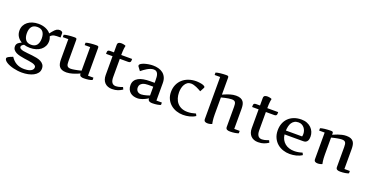

<svg xmlns="http://www.w3.org/2000/svg" viewBox="-34 -1661 5418 2812"><g transform="rotate(20 2675.5 -255.0)"><path d="M184.1 -328.1Q184.1 -262.7 212.4 -225.8Q240.7 -189 299.8 -189Q358.9 -189 387.5 -225.8Q416 -262.7 416 -328.1Q416 -393.6 387.7 -429.7Q359.4 -465.8 299.8 -465.8Q240.7 -465.8 212.4 -429.7Q184.1 -393.6 184.1 -328.1ZM115.2 65.9Q133.3 93.3 154.5 114.5Q175.8 135.7 201.7 150.4Q227.5 165 258.5 172.6Q289.6 180.2 326.2 180.2Q345.2 180.2 369.4 177.2Q393.6 174.3 415 166Q436.5 157.7 451.2 142.8Q465.8 127.9 465.8 104Q465.8 85 449.5 73.7Q433.1 62.5 406.5 55.2Q379.9 47.9 345.7 43.5Q311.5 39.1 275.9 33.7Q240.2 28.3 206.1 20.5Q171.9 12.7 145.3 -0.7Q118.7 -14.2 102.3 -35.2Q85.9 -56.2 85.9 -87.9Q85.9 -107.4 93.3 -120.8Q100.6 -134.3 111.8 -143.6Q123 -152.8 136.2 -159.7Q149.4 -166.5 161.1 -172.9Q118.2 -197.3 93.5 -236.6Q68.8 -275.9 68.8 -328.1Q68.8 -371.6 86.4 -406.2Q104 -440.9 135.3 -465.1Q166.5 -489.3 208.5 -502.2Q250.5 -515.1 299.8 -515.1Q361.8 -515.1 412.1 -494.4Q462.4 -473.6 493.2 -436L522 -472.2Q538.1 -491.7 551 -504.2Q564 -516.6 575.7 -523.4Q587.4 -530.3 598.9 -532.7Q610.4 -535.2 624 -535.2Q630.4 -535.2 638.4 -533.4Q646.5 -531.7 653.3 -527.8Q660.2 -523.9 665 -517.8Q669.9 -511.7 669.9 -502.9V-437Q636.2 -437 612.8 -436.5Q589.4 -436 572.3 -432.4Q555.2 -428.7 541.7 -420.9Q528.3 -413.1 515.1 -398.9Q522.5 -382.3 526.6 -365.2Q530.8 -348.1 530.8 -327.1Q530.8 -283.7 513.2 -249.3Q495.6 -214.8 464.6 -190.4Q433.6 -166 391.4 -153.1Q349.1 -140.1 299.8 -140.1Q273.4 -140.1 249.8 -143.6Q226.1 -147 204.1 -153.8Q185.5 -144 174.8 -133.1Q164.1 -122.1 164.1 -110.8Q164.1 -91.3 181.4 -80.8Q198.7 -70.3 227.3 -64.5Q255.9 -58.6 292.5 -55.7Q329.1 -52.7 366.9 -48.3Q404.8 -43.9 441.4 -36.6Q478 -29.3 506.6 -14.4Q535.2 0.5 552.5 24.4Q569.8 48.3 569.8 85.9Q569.8 125 547.9 154.1Q525.9 183.1 489.7 202.1Q453.6 221.2 407.2 230.7Q360.8 240.2 312 240.2Q277.8 240.2 243.4 235.8Q209 231.4 176.8 223.6Q144.5 215.8 116.7 204.8Q88.9 193.8 68.4 180.9Q47.9 168 35.9 153.3Q23.9 138.7 23.9 123Q23.9 115.7 29.1 109.4Q34.2 103 45.2 96.4Q56.2 89.8 73.5 82.3Q90.8 74.7 115.2 65.9Z M1039.6 -453.1V-490.2Q1049.8 -494.6 1068.4 -498.3Q1086.9 -502 1109.1 -504.4Q1131.3 -506.8 1154.5 -508.3Q1177.7 -509.8 1196.8 -509.8Q1207 -509.8 1214.8 -509.3Q1222.7 -508.8 1228 -506.3Q1233.4 -503.9 1236.1 -498.8Q1238.8 -493.7 1238.8 -483.9V-48.8H1323.7V-12.2Q1315.4 -7.8 1301 -3.9Q1286.6 0 1269 2.9Q1251.5 5.9 1232.4 7.3Q1213.4 8.8 1195.8 8.8Q1180.7 8.8 1168 7.1Q1155.3 5.4 1145.8 0.2Q1136.2 -4.9 1130.9 -13.9Q1125.5 -22.9 1125.5 -38.1V-42Q1125.5 -42.5 1116.9 -38.3Q1108.4 -34.2 1093.5 -27.8Q1078.6 -21.5 1058.8 -14.2Q1039.1 -6.8 1016.6 -0.2Q994.1 6.3 970.2 10.7Q946.3 15.1 923.8 15.1Q879.9 15.1 852.5 3.7Q825.2 -7.8 810.3 -28.6Q795.4 -49.3 790 -77.9Q784.7 -106.4 784.7 -140.1V-453.1H698.7V-490.2Q709 -494.6 727.5 -498.3Q746.1 -502 768.1 -504.4Q790 -506.8 813.2 -508.3Q836.4 -509.8 855.5 -509.8Q865.7 -509.8 873.5 -509.3Q881.3 -508.8 886.7 -506.3Q892.1 -503.9 894.8 -498.8Q897.5 -493.7 897.5 -483.9V-149.9Q897.5 -125 900.1 -107.4Q902.8 -89.8 910.4 -78.6Q918 -67.4 931.4 -62.3Q944.8 -57.1 965.8 -57.1Q978 -57.1 994.9 -59.3Q1011.7 -61.5 1029.5 -64.7Q1047.4 -67.9 1064.7 -71.5Q1082 -75.2 1095.7 -78.4Q1109.4 -81.5 1117.4 -83.7Q1125.5 -85.9 1125.5 -85.9V-453.1Z M1762.2 -500V-479Q1762.2 -457 1752.7 -448.5Q1743.2 -439.9 1722.2 -439.9H1592.3V-153.8Q1592.3 -99.1 1612.3 -71Q1632.3 -43 1673.3 -43Q1691.4 -43 1710.4 -47.4Q1729.5 -51.8 1744.6 -56.6Q1759.8 -61.5 1769.3 -65.2Q1778.8 -68.8 1778.3 -67.9L1793.9 -34.2Q1776.9 -23.4 1759.8 -14.4Q1742.7 -5.4 1723.6 1.2Q1704.6 7.8 1682.6 11.5Q1660.6 15.1 1633.3 15.1Q1597.7 15.1 1569.1 4.2Q1540.5 -6.8 1520.5 -27.3Q1500.5 -47.9 1489.7 -77.6Q1479 -107.4 1479 -145V-439.9H1377.9V-461.9Q1377.9 -483.9 1387.5 -491.9Q1397 -500 1418 -500H1479V-616.2Q1479 -629.4 1483.2 -638.4Q1487.3 -647.5 1495.1 -652.6Q1502.9 -657.7 1513.2 -659.9Q1523.4 -662.1 1536.1 -662.1Q1543.9 -662.1 1553.5 -661.1Q1563 -660.2 1572.5 -658.4Q1582 -656.7 1590.6 -653.8Q1599.1 -650.9 1606 -647Q1604.5 -640.1 1602.1 -628.7Q1599.6 -617.2 1597.4 -599.6Q1595.2 -582 1593.8 -557.4Q1592.3 -532.7 1592.3 -500Z M2191.9 -43Q2191.9 -43 2185.3 -38.8Q2178.7 -34.7 2167.2 -28.3Q2155.8 -22 2140.4 -14.4Q2125 -6.8 2106.7 -0.2Q2088.4 6.3 2068.6 10.7Q2048.8 15.1 2028.8 15.1Q1997.1 15.1 1968.3 6.6Q1939.5 -2 1917.7 -20Q1896 -38.1 1883.1 -65.4Q1870.1 -92.8 1870.1 -130.9Q1870.1 -172.9 1888.9 -202.1Q1907.7 -231.4 1941.2 -249.8Q1974.6 -268.1 2021 -276.1Q2067.4 -284.2 2123 -284.2H2191.9V-320.8Q2191.9 -349.1 2189.7 -375.2Q2187.5 -401.4 2179.4 -420.9Q2171.4 -440.4 2156 -452.1Q2140.6 -463.9 2114.7 -463.9Q2089.8 -463.9 2064.9 -454.8Q2040 -445.8 2016.1 -432.1Q1992.2 -418.5 1970.2 -402.1Q1948.2 -385.7 1930.2 -371.1L1890.1 -424.8Q1882.8 -433.6 1882.8 -442.9Q1882.8 -459 1903.1 -472.2Q1923.3 -485.4 1953.9 -494.9Q1984.4 -504.4 2019.5 -509.8Q2054.7 -515.1 2085 -515.1Q2129.9 -515.1 2169.9 -504.4Q2210 -493.7 2240 -470.5Q2270 -447.3 2287.6 -410.4Q2305.2 -373.5 2305.2 -320.8V-48.8H2390.1V-12.2Q2381.8 -7.8 2367.4 -3.9Q2353 0 2335.4 2.9Q2317.9 5.9 2298.6 7.3Q2279.3 8.8 2261.7 8.8Q2250 8.8 2237.8 7.3Q2225.6 5.9 2215.6 0.7Q2205.6 -4.4 2199 -13.4Q2192.4 -22.5 2191.9 -38.1ZM2063 -57.1Q2080.1 -57.1 2102.3 -61.8Q2124.5 -66.4 2144.5 -71.8Q2168 -78.1 2191.9 -86.9V-224.1H2109.9Q2091.3 -224.1 2069.1 -220.7Q2046.9 -217.3 2027.6 -207.8Q2008.3 -198.2 1995.1 -181.2Q1981.9 -164.1 1981.9 -136.2Q1981.9 -118.7 1987.3 -104.2Q1992.7 -89.8 2002.9 -79.3Q2013.2 -68.8 2028.3 -63Q2043.5 -57.1 2063 -57.1Z M2860.8 -396Q2844.7 -405.3 2825.2 -416Q2805.7 -426.8 2784.4 -435.8Q2763.2 -444.8 2741.2 -450.9Q2719.2 -457 2697.8 -457Q2664.6 -457 2641.4 -440.7Q2618.2 -424.3 2603.3 -398.2Q2588.4 -372.1 2581.5 -340.3Q2574.7 -308.6 2574.7 -277.8Q2574.7 -230 2587.4 -188Q2600.1 -146 2626.5 -114.7Q2652.8 -83.5 2692.9 -65.7Q2732.9 -47.9 2787.6 -47.9Q2817.9 -47.9 2849.9 -53.2Q2881.8 -58.6 2915.5 -68.8L2931.6 -36.1Q2911.6 -22.5 2888.2 -12.7Q2864.7 -2.9 2839.8 3.2Q2814.9 9.3 2789.6 12.2Q2764.2 15.1 2739.7 15.1Q2686.5 15.1 2636.5 -1.7Q2586.4 -18.6 2547.6 -51Q2508.8 -83.5 2485.4 -131.3Q2461.9 -179.2 2461.9 -241.2Q2461.9 -305.2 2484.6 -356Q2507.3 -406.7 2547.1 -442.1Q2586.9 -477.5 2641.4 -496.3Q2695.8 -515.1 2759.8 -515.1Q2764.6 -515.1 2776.9 -514.4Q2789.1 -513.7 2804.4 -512Q2819.8 -510.3 2836.4 -507.1Q2853 -503.9 2866.7 -499Q2880.4 -494.1 2889.2 -487.3Q2897.9 -480.5 2897.9 -471.2Q2897.9 -468.8 2897.7 -466.1Q2897.5 -463.4 2895.5 -460.9Z M2978 -730Q2988.3 -734.4 3006.8 -738.3Q3025.4 -742.2 3047.4 -744.6Q3069.3 -747.1 3092.5 -748.5Q3115.7 -750 3134.8 -750Q3145 -750 3152.8 -749.5Q3160.6 -749 3166 -746.6Q3171.4 -744.1 3174.1 -739Q3176.8 -733.9 3176.8 -724.1V-459Q3179.7 -460 3189.7 -464.4Q3199.7 -468.8 3214.4 -475.1Q3229 -481.4 3248 -488.5Q3267.1 -495.6 3288.6 -502Q3310.1 -508.3 3332.8 -512.2Q3355.5 -516.1 3377.9 -516.1Q3421.9 -516.1 3449.2 -504.6Q3476.6 -493.2 3491.9 -472.4Q3507.3 -451.7 3512.7 -423.1Q3518.1 -394.5 3518.1 -360.8V-48.8H3603V-12.2Q3594.7 -7.8 3580.3 -3.9Q3565.9 0 3548.3 2.9Q3530.8 5.9 3511.7 7.3Q3492.7 8.8 3475.1 8.8Q3460 8.8 3447.3 7.1Q3434.6 5.4 3425 0.2Q3415.5 -4.9 3410.2 -13.9Q3404.8 -22.9 3404.8 -38.1V-351.1Q3404.8 -376 3402.1 -393.6Q3399.4 -411.1 3391.8 -422.4Q3384.3 -433.6 3371.1 -438.7Q3357.9 -443.8 3336.9 -443.8Q3316.4 -443.8 3290 -439.7Q3263.7 -435.5 3239.7 -430.2Q3215.8 -424.8 3198 -420.2Q3180.2 -415.5 3176.8 -415V-147Q3176.8 -116.7 3178.5 -93.8Q3180.2 -70.8 3182.4 -53.7Q3184.6 -36.6 3187 -25.1Q3189.5 -13.7 3190.9 -6.8Q3184.1 -2.9 3175.3 -0.2Q3166.5 2.4 3157 4.6Q3147.5 6.8 3138.2 7.8Q3128.9 8.8 3121.1 8.8Q3108.4 8.8 3098.1 6.6Q3087.9 4.4 3080.1 -1Q3072.3 -6.3 3068.1 -15.4Q3064 -24.4 3064 -38.1V-692.9H2978V-730Z M4038.6 -500V-479Q4038.6 -457 4029.1 -448.5Q4019.5 -439.9 3998.5 -439.9H3868.7V-153.8Q3868.7 -99.1 3888.7 -71Q3908.7 -43 3949.7 -43Q3967.8 -43 3986.8 -47.4Q4005.9 -51.8 4021 -56.6Q4036.1 -61.5 4045.7 -65.2Q4055.2 -68.8 4054.7 -67.9L4070.3 -34.2Q4053.2 -23.4 4036.1 -14.4Q4019 -5.4 4000 1.2Q3981 7.8 3959 11.5Q3937 15.1 3909.7 15.1Q3874 15.1 3845.5 4.2Q3816.9 -6.8 3796.9 -27.3Q3776.9 -47.9 3766.1 -77.6Q3755.4 -107.4 3755.4 -145V-439.9H3654.3V-461.9Q3654.3 -483.9 3663.8 -491.9Q3673.3 -500 3694.3 -500H3755.4V-616.2Q3755.4 -629.4 3759.5 -638.4Q3763.7 -647.5 3771.5 -652.6Q3779.3 -657.7 3789.6 -659.9Q3799.8 -662.1 3812.5 -662.1Q3820.3 -662.1 3829.8 -661.1Q3839.4 -660.2 3848.9 -658.4Q3858.4 -656.7 3866.9 -653.8Q3875.5 -650.9 3882.3 -647Q3880.9 -640.1 3878.4 -628.7Q3876 -617.2 3873.8 -599.6Q3871.6 -582 3870.1 -557.4Q3868.7 -532.7 3868.7 -500Z M4489.7 -285.2Q4492.7 -294.9 4493.7 -304.7Q4494.6 -314.5 4494.6 -325.2Q4494.6 -349.1 4486.6 -373.3Q4478.5 -397.5 4463.1 -417Q4447.8 -436.5 4425 -448.7Q4402.3 -460.9 4373 -460.9Q4335.4 -460.9 4310.3 -446.5Q4285.2 -432.1 4269.3 -408Q4253.4 -383.8 4246.1 -351.8Q4238.8 -319.8 4236.8 -285.2ZM4123 -250Q4123 -308.1 4141.8 -356.7Q4160.6 -405.3 4196 -440.4Q4231.4 -475.6 4282.7 -495.4Q4334 -515.1 4398.9 -515.1Q4447.8 -515.1 4486.3 -499.5Q4524.9 -483.9 4551.8 -457.5Q4578.6 -431.2 4592.8 -396.5Q4606.9 -361.8 4606.9 -324.2Q4606.9 -306.6 4604 -289.1Q4601.1 -271.5 4592.8 -257.3Q4584.5 -243.2 4569.3 -234.1Q4554.2 -225.1 4529.8 -225.1H4237.8Q4242.7 -181.2 4260.7 -147.5Q4278.8 -113.8 4307.1 -90.6Q4335.4 -67.4 4372.6 -55.7Q4409.7 -43.9 4452.6 -43.9Q4481.9 -43.9 4513.2 -49.1Q4544.4 -54.2 4577.6 -64.9L4593.8 -32.2Q4573.7 -18.6 4550.8 -8.8Q4527.8 1 4503.4 7.1Q4479 13.2 4453.6 16.1Q4428.2 19 4403.8 19Q4350.1 19 4299.6 2.2Q4249 -14.6 4209.7 -48.3Q4170.4 -82 4146.7 -132.3Q4123 -182.6 4123 -250Z M4780.8 -451.2H4694.8V-487.8Q4705.1 -492.2 4723.6 -496.1Q4742.2 -500 4764.4 -502.4Q4786.6 -504.9 4809.8 -506.3Q4833 -507.8 4852.1 -507.8Q4862.3 -507.8 4870.1 -507.3Q4877.9 -506.8 4883.3 -504.4Q4888.7 -502 4891.4 -496.8Q4894 -491.7 4894 -481.9V-458Q4901.4 -460.4 4921.1 -469.7Q4940.9 -479 4969.2 -489Q4997.6 -499 5031.2 -507.1Q5064.9 -515.1 5100.1 -515.1Q5142.6 -515.1 5168.9 -503.4Q5195.3 -491.7 5210 -470.9Q5224.6 -450.2 5229.7 -421.9Q5234.9 -393.6 5234.9 -359.9V-48.8H5319.8V-12.2Q5311.5 -7.8 5297.1 -3.9Q5282.7 0 5265.1 2.9Q5247.6 5.9 5228.5 7.3Q5209.5 8.8 5191.9 8.8Q5176.8 8.8 5164.1 7.1Q5151.4 5.4 5142.1 0.2Q5132.8 -4.9 5127.4 -13.9Q5122.1 -22.9 5122.1 -38.1V-350.1Q5122.1 -375 5119.4 -392.6Q5116.7 -410.2 5109.1 -421.4Q5101.6 -432.6 5088.1 -437.7Q5074.7 -442.9 5053.7 -442.9Q5040 -442.9 5023.7 -440.9Q5007.3 -439 4990 -435.8Q4972.7 -432.6 4956.3 -429.2Q4939.9 -425.8 4926.5 -422.6Q4913.1 -419.4 4904.3 -417Q4895.5 -414.6 4894 -414.1V-147Q4894 -116.7 4895.5 -93.8Q4897 -70.8 4899.2 -53.7Q4901.4 -36.6 4903.8 -25.1Q4906.2 -13.7 4907.7 -6.8Q4900.9 -2.9 4892.3 -0.2Q4883.8 2.4 4874.3 4.6Q4864.7 6.8 4855.2 7.8Q4845.7 8.8 4837.9 8.8Q4825.2 8.8 4814.9 6.6Q4804.7 4.4 4796.9 -1Q4789.1 -6.3 4784.9 -15.4Q4780.8 -24.4 4780.8 -38.1Z"/></g></svg>

Font: Artifika
Style: Medium
Weight: 500
Designer: Yulya Zhdanova | Cyreal.org
Foundry: Yulya Zhdanova | Cyreal
Version: Version 1.000